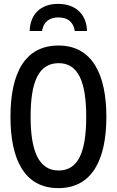

<svg xmlns="http://www.w3.org/2000/svg" viewBox="-20 -961 603 991"><path d="M279 -941C190 -941 136 -888 133 -801H197C206 -855 242 -871 281 -871C322 -871 357 -855 366 -801H429C427 -886 372 -941 279 -941ZM281 10C457 10 529 -139 529 -358C529 -577 456 -726 282 -726C110 -726 34 -586 34 -358C34 -140 105 10 281 10ZM283 -81C180 -81 138 -181 138 -358C138 -535 177 -635 283 -635C385 -635 425 -536 425 -358C425 -181 386 -81 283 -81Z"/></svg>

Font: Noto Sans Mono SemiCondensed Medium
Style: Regular
Weight: 500
Width: 4
Designer: Monotype Design Team
Foundry: Monotype Imaging Inc.
Version: Version 2.014